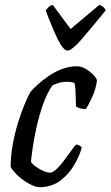

<svg xmlns="http://www.w3.org/2000/svg" viewBox="-20 -774 457 794"><path d="M142 0Q128 0 104.5 -12Q81 -24 58.5 -43.5Q36 -63 24 -84Q24 -128 32.5 -175.5Q41 -223 54.5 -266.5Q68 -310 82 -343.5Q96 -377 106 -394Q115 -405 134 -422.5Q153 -440 178.5 -458Q204 -476 235 -488Q266 -500 300 -500Q316 -500 334.5 -489Q353 -478 366.5 -464Q380 -450 381 -441Q377 -408 362.5 -375.5Q348 -343 335 -323Q320 -323 309.5 -326.5Q299 -330 294 -334Q294 -342 293.5 -361.5Q293 -381 292 -401.5Q291 -422 288 -431Q280 -434 271.5 -435Q263 -436 255 -436Q241 -436 227.5 -432.5Q214 -429 197 -421Q174 -388 158 -342.5Q142 -297 131.5 -250Q121 -203 115.5 -164.5Q110 -126 108 -105Q114 -95 128.5 -84.5Q143 -74 159.5 -67Q176 -60 188 -60Q198 -60 213 -74Q228 -88 243.5 -108.5Q259 -129 272.5 -148Q286 -167 294 -176Q303 -176 309.5 -172Q316 -168 318 -163Q309 -130 287 -92Q265 -54 229.5 -27Q194 0 142 0ZM259 -565Q242 -565 219 -611.5Q196 -658 169 -731Q174 -737 180.5 -744Q187 -751 198 -754L272 -654L391 -754Q413 -745 417 -731Q356 -656 316.5 -610.5Q277 -565 259 -565Z"/></svg>

Font: Texturina 72pt 72pt Medium
Style: Italic
Weight: 500
Italic angle: -11°
Designer: Guillermo Torres Carreño
Foundry: Omnibus-Type
Version: Version 1.002; ttfautohint (v1.8.3)